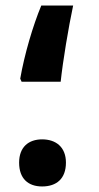

<svg xmlns="http://www.w3.org/2000/svg" viewBox="-20 -657 357 693"><path d="M58 -362H199C207 -437 227 -557 244 -637H129C99 -565 68 -460 53 -373ZM132 16C184 16 218 -12 218 -70C218 -126 182 -154 132 -154C83 -154 49 -126 49 -70C49 -12 82 16 132 16Z"/></svg>

Font: Noto Sans Arabic UI Cn
Style: Bold
Weight: 700
Width: 3
Designer: Monotype Design Team, Nadine Chahine and Nizar Qandah
Foundry: Monotype Imaging Inc.
Version: Version 2.010